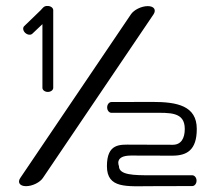

<svg xmlns="http://www.w3.org/2000/svg" viewBox="-20 -639 735 659"><path d="M507.1 -590C516.8 -605 509.1 -618 487.2 -618C465.3 -618 439.6 -605 429.5 -590C429.1 -589.8 49.5 -28 49.5 -28C39.5 -13.2 47.5 0 69.4 0C91.3 0 117 -13 127.1 -28ZM640 -0.4C647.8 -0.4 654.6 -8.4 654.6 -18.9C654.6 -29.3 647.8 -37.4 639.9 -37.4C639.9 -37.4 556.9 -37.4 498.4 -37.4C439.9 -37.4 388.3 -37.8 388.3 -68.7C388.3 -69.7 371.3 -105.1 429.7 -105.1C429.7 -105.1 486.6 -104.7 571.2 -104.7C621.3 -104.7 655.4 -123.4 655.4 -196.4C655.4 -276.5 587.1 -289.2 503 -289.2C418.9 -289.2 362.4 -288.8 362.4 -288.8C354.6 -288.8 347.8 -280.7 347.8 -270.3C347.8 -259.8 354.6 -251.8 362.5 -251.8C362.5 -251.8 445.6 -251.8 504 -251.8C562.5 -251.8 614.2 -255.9 614.2 -196.4C614.2 -164.5 601.8 -142.1 573.2 -142.1C573.2 -142.1 516.4 -142.5 431.7 -142.5C393.2 -142.5 347 -148.3 347 -68.7C347 9.3 415.3 0 499.4 0C583.5 0 640 -0.4 640 -0.4ZM125.6 -556.1C125.6 -475.7 125.6 -337.5 125.6 -337.5C125.6 -330.1 133.7 -323.5 144.1 -323.5C154.6 -323.5 162.7 -330 162.7 -337.5V-604.5C162.4 -612 154.3 -618.5 143.5 -618.5C130.3 -619.5 125.6 -609.8 120.2 -604.5C120 -604.4 63.1 -549.3 63.1 -549.3C57.5 -544.1 58.6 -533.7 66.4 -526.3C74.2 -519 85.1 -517.8 90.8 -523.1Z"/></svg>

Font: Hi.
Style: Tall Regular
Weight: 400
Designer: Mew Too, Robert Jablonski
Foundry: Cannot Into Space Fonts
Version: Version 1.996